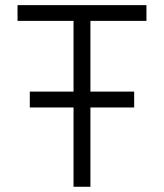

<svg xmlns="http://www.w3.org/2000/svg" viewBox="-20 -713 626 733"><path d="M93.8 -302.7H260.7V0H325.2V-302.7H492.2V-363.3H325.2V-633.3H539.1V-693.4H46.9V-633.3H260.7V-363.3H93.8Z"/></svg>

Font: Cascadia Code Light
Style: Regular
Weight: 300
Monospace: yes
Designer: Aaron Bell
Foundry: Saja Typeworks
Version: Version 2404.023